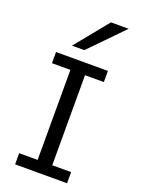

<svg xmlns="http://www.w3.org/2000/svg" viewBox="-181 -1068 838 1145"><g transform="rotate(20 238.0 -495.5)"><path d="M397.9 -712.9V-642.1H278.3V-70.8H397.9V0H68.4V-70.8H185.5V-642.1H68.4V-712.9ZM428.2 -991.2 223.1 -781.2H145L315.9 -991.2Z"/></g></svg>

Font: Andika DR AuSIL
Style: Regular
Weight: 400
Designer: Annie Olsen & Victor Gaultney
Foundry: SIL International
Version: Version 0.003